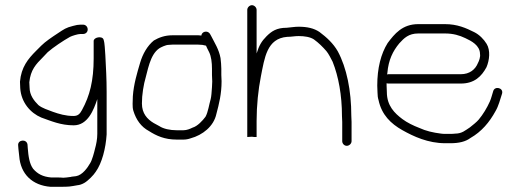

<svg xmlns="http://www.w3.org/2000/svg" viewBox="-20 -563 2005 740"><path d="M300 -468H290C282 -468 272.3 -466.3 261 -463C234 -456.3 226.8 -450.5 202.5 -434.5C180.5 -420 155 -403 139 -387L119 -367C88.4 -336.4 61.7 -304.3 57 -248C57 -240.7 57.3 -232.3 58 -223C61.6 -168.3 97.2 -127.6 139 -110C176.9 -96.6 213.9 -80 264 -80C318.4 -80 341.1 -139.3 355 -181V-47C355 -26.9 350.9 -6.3 346 11C343.1 24.3 334.5 55.2 328 65C317.7 83.1 298 111.8 273 116L256 118C254.7 118.7 252 119.2 248 119.5C239 120.3 233.8 122 224 122C216.7 121.3 209 121 201 121H177C144.6 118.1 125.3 107.4 108 88C93.4 68.5 89.4 39.1 87 8L86 -6C82.8 -28.6 47.1 -24.9 50 -2L51 11C52.3 20.3 53.3 29.3 54 38C59 108.2 104.8 151.6 175 157H201C221.7 157 244.2 157.4 261 154L278 151C286.7 150.3 295.7 147.3 305 142C318.9 134.1 340.8 112.2 349 99C373.1 65.3 387.6 9 391 -45V-208C391 -261.4 388.4 -300.4 386 -350C383.8 -372.6 384.4 -394.8 379 -411C373.7 -425.6 341 -419.5 341 -405V-338C341 -251.7 325.9 -193.4 296 -139C287.8 -123.7 280.2 -116 263 -116C233.2 -116 207.4 -123.7 184 -132C165 -139.6 143.3 -145.5 128 -158C111.6 -174.4 94 -195.8 94 -226C93.3 -233.3 93 -240 93 -246C97.8 -293.6 118.5 -315.5 145 -342L164 -362C185.1 -380.5 224.1 -406.6 250 -421C257.6 -424.8 279.9 -432 290 -432H300C310.3 -432 318 -439.3 318 -449.5C318 -459.7 310.4 -468 300 -468Z M774 -387C775.3 -384.3 776.7 -381.3 778 -378L786 -362C794.1 -345.8 797 -321.8 797 -298V-274C797 -265.3 797.3 -257 798 -249C798 -242.3 797.7 -235 797 -227L795 -201C794.3 -193 793.3 -186.3 792 -181C786 -161.1 782.1 -130.7 772 -113C761 -98.3 741.5 -76.6 722 -71C712.9 -66.5 700.1 -61 687 -61H661C635.4 -61 609.9 -66.4 594 -77L572 -89C547.6 -103.7 527 -125.7 527 -164C527.7 -172.7 528 -181.3 528 -190C529.5 -207.9 532.4 -226.1 536 -243C549.8 -291.3 557.1 -351.3 593.5 -376.5C599.6 -380.7 619.4 -390 629 -390C634.3 -390.7 639.3 -391 644 -391H744C756.2 -391 764.5 -389.7 774 -387ZM756 -426C752 -426.7 748.3 -427 745 -427H644C615.5 -427 592.5 -418.4 573 -407C548.3 -386.8 530.3 -355.9 520 -321C508.2 -280.7 495.4 -239.2 492 -192C492 -172 489 -152.4 494 -136C504.8 -101 523.9 -74.2 554 -58C582.6 -39.8 614.2 -25 661 -25H687C696.3 -25 705.7 -26.7 715 -30C760.6 -42.4 803.8 -75.8 814 -124C824.3 -162.6 834 -201.4 834 -250C833.3 -258 833 -266 833 -274V-298C833 -305.3 832.7 -312.3 832 -319L830 -339C823.8 -373 807.2 -397.6 794 -424L789 -433C779.8 -446.7 757.8 -442.2 756 -426Z M933 -525V-35L951 -36C953.7 -35.3 956.5 -35 959.5 -35H969V-97C969 -155.9 975.4 -217.8 985.5 -268.5C999.8 -339.9 1008.3 -414.9 1087 -421C1104 -421 1115 -424 1131 -424C1153.7 -424 1175.6 -420.6 1190 -411C1208.6 -397.5 1223.3 -382.8 1238 -366C1246 -356.6 1256.2 -336.5 1262 -325C1284.8 -268.1 1298 -195.3 1298 -116C1298.7 -108 1299 -100.3 1299 -93V-19C1299 -9.5 1306.8 -1 1316.5 -1C1326.1 -1 1335 -9.5 1335 -19V-93C1335 -100.3 1334.7 -108.3 1334 -117C1334 -214 1316.1 -301.6 1282 -365C1264.2 -396.2 1239.1 -418.9 1211 -440C1190 -454 1164.3 -460 1131 -460C1114.7 -460 1102.7 -457.3 1085 -456C1046.3 -456 1026.8 -442.8 1007 -423C987.6 -403.6 978.4 -387 969 -357V-525C969 -534.2 960.2 -543 951 -543C941.8 -543 933 -534.2 933 -525Z M1472 -276C1472.7 -278.7 1473 -280.7 1473 -282C1477.2 -331.8 1494.2 -366.3 1519 -396C1537.3 -416.1 1554.9 -434 1592 -434H1695C1727.3 -434 1750.9 -426.7 1773.5 -416C1796.3 -405.3 1830 -388.3 1830 -355C1832.2 -344 1826.4 -327.9 1822 -320C1812 -295.1 1790 -277 1756 -277H1476C1475.3 -277 1474 -276.7 1472 -276ZM1470 -242C1472 -241.3 1474 -241 1476 -241H1756C1808.5 -241 1836 -268.7 1855 -304C1866.6 -331 1870.8 -369 1855.5 -394C1844.5 -412.1 1827.2 -429.4 1808 -439C1775.8 -455.1 1742.6 -470 1695 -470H1592C1530.7 -470 1500.5 -432.4 1474 -397C1448.2 -355.7 1434 -300.5 1434 -233C1434 -224.3 1434.3 -215.3 1435 -206C1435 -195.3 1436.3 -185.7 1439 -177C1451.2 -120.1 1486.5 -86.4 1530.5 -61.5C1574.3 -36.8 1630.1 -11 1696 -11H1716C1748.5 -11 1774.3 -17 1793 -31C1836.1 -55.6 1866.5 -91.9 1890 -135C1901.9 -155.3 1907.2 -178.7 1915 -202C1921.5 -224.9 1886.9 -232.6 1881 -212C1877 -200.1 1873.6 -184.5 1868 -172C1856.9 -147 1841.7 -122 1825 -102C1818.3 -93.6 1800.1 -79.1 1791 -72C1773.4 -60.8 1760.9 -48 1734 -48C1728.7 -47.3 1722.7 -47 1716 -47H1696C1690 -47 1684.7 -47.3 1680 -48C1649 -51.9 1621.5 -58.2 1596 -70C1572.5 -79 1549 -90.5 1531 -104C1500.9 -126.5 1471 -155.5 1471 -208C1470.3 -216.7 1470 -225 1470 -233Z"/></svg>

Font: CiSf OpenHand
Style: Regular
Weight: 400
Foundry: Cannot Into Space Fonts
Version: Version 0.7892